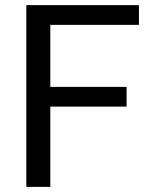

<svg xmlns="http://www.w3.org/2000/svg" viewBox="-20 -731 592 751"><path d="M83 0H176.8V-314H475.1V-391.1H176.8V-633.8H523.4V-710.9H83Z"/></svg>

Font: Roboto Flex
Style: Regular
Weight: 400
Designer: Berlow after Robertson
Foundry: Google
Version: Version 3.200;gftools[0.9.32]